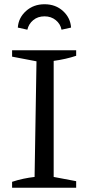

<svg xmlns="http://www.w3.org/2000/svg" viewBox="-20 -885 419 905"><path d="M37 0V-28Q64 -37 90.5 -42.5Q117 -48 143 -51L152 -596L37 -618V-648H339V-622Q315 -614 288.5 -608Q262 -602 233 -598V-51L339 -31V0ZM190 -865Q242 -865 277 -833Q312 -801 315 -755L270 -745Q265 -772 243 -790Q221 -808 190 -808Q158 -808 136.5 -790Q115 -772 109 -745L64 -755Q67 -801 102.5 -833Q138 -865 190 -865Z"/></svg>

Font: Piazzolla
Style: Regular
Weight: 400
Designer: Juan Pablo del Peral
Foundry: Huerta Tipografica
Version: Version 1.330